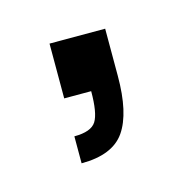

<svg xmlns="http://www.w3.org/2000/svg" viewBox="-41 -104 213 220"><g transform="rotate(-15 66.0 6.0)"><path d="M33 77V45Q53 45 59 35.5Q65 26 65 0H33V-65H99V-9Q99 35 84.5 56Q70 77 33 77Z"/></g></svg>

Font: Rokkitt Light
Style: Regular
Weight: 300
Version: Version 3.103